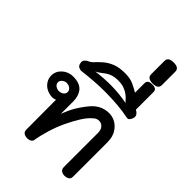

<svg xmlns="http://www.w3.org/2000/svg" viewBox="-292 -1125 1244 1244"><g transform="rotate(45 329.5 -503.0)"><path d="M594.4 -30.8Q595.5 -11.1 582.6 -2.3Q569.7 6.6 550 6.6Q532.8 6.6 520.5 -2.3Q508.1 -11.1 508.1 -30.8V-340.9Q508.1 -369.7 496.7 -384.3Q485.4 -399 470.5 -402.8Q455.6 -406.6 441.2 -401.8Q426.8 -397 419.2 -387.9Q391.4 -365.7 364.9 -323.2Q338.4 -280.8 314.1 -229.3Q289.9 -177.8 274 -124.7Q258.1 -71.7 250.5 -31.3Q250.5 -11.1 238.1 -2.8Q225.8 5.6 208.6 5.6Q189.4 5.6 177 -2.8Q164.6 -11.1 164.6 -31.3L163.6 -303Q143.9 -293.9 120.2 -297.7Q96.5 -301.5 77.3 -312.6Q58.1 -323.7 44.4 -344.7Q30.8 -365.7 30.8 -392.4Q30.8 -432.3 62.1 -460.4Q93.4 -488.4 135.4 -488.4Q171.2 -488.4 193.7 -478.5Q216.2 -468.7 228 -452.3Q239.9 -435.9 245.2 -415.9Q250.5 -396 250.5 -375.8V-260.6Q258.1 -281.3 269.9 -307.3Q281.8 -333.3 297.5 -358.1Q313.1 -382.8 329.5 -404.3Q346 -425.8 360.1 -440.4Q392.4 -472.2 434.3 -481.6Q476.3 -490.9 510.9 -478Q545.5 -465.2 569.9 -431.1Q594.4 -397 594.4 -343.4ZM182.3 -392.4Q182.3 -407.1 168.9 -418.2Q155.6 -429.3 135.4 -429.3Q120.2 -429.3 106.3 -418.2Q92.4 -407.1 92.4 -392.4Q92.4 -375.8 106.3 -365.7Q120.2 -355.6 135.4 -355.6Q155.6 -355.6 168.9 -365.7Q182.3 -375.8 182.3 -392.4Z M597 -561.6Q588.9 -546.5 581.1 -545.5Q573.2 -544.4 567.7 -545.5Q520.7 -555.6 467.4 -559.8Q414.1 -564.1 359.8 -564.6Q305.6 -565.2 253.3 -561.1Q201 -557.1 154 -551.5Q142.4 -548.5 127.5 -555.1Q112.6 -561.6 109.6 -575.8Q102.5 -599.5 113.4 -610.9Q124.2 -622.2 130.8 -625.3Q151 -632.3 168.9 -652.3Q186.9 -672.2 211.4 -692.9Q235.9 -713.6 270.7 -727.5Q305.6 -741.4 360.6 -741.4Q404.5 -741.4 434.6 -728Q464.6 -714.6 493.4 -697V-782.8Q493.4 -800.5 504.3 -807.6Q515.2 -814.6 533.8 -814.6Q555.6 -814.6 565.4 -807.6Q575.3 -800.5 575.3 -782.8V-623.2Q595.5 -613.1 602 -598.2Q608.6 -583.3 597 -561.6ZM498.5 -606.1Q492.4 -610.1 482.3 -622.2Q472.2 -634.3 455.8 -647Q439.4 -659.6 415.7 -668.2Q391.9 -676.8 360.1 -676.8Q332.8 -676.8 311.9 -670.5Q290.9 -664.1 275.3 -653.5Q259.6 -642.9 245.7 -631.6Q231.8 -620.2 214.1 -612.1Q284.8 -622.2 357.1 -621.2Q429.3 -620.2 498.5 -606.1Z M581.8 -855.1Q581.8 -819.7 532.8 -819.7Q482.8 -819.7 482.8 -855.1V-978.3Q482.8 -1013.1 532.8 -1013.1Q581.8 -1013.1 581.8 -978.3V-855.1Z"/></g></svg>

Font: Myanmar KatKuu
Style: Regular
Weight: 400
Designer: Khon Soe Zaw Thu
Foundry: MPUA
Version: Version 1.00 September 13, 2016, initial release